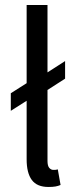

<svg xmlns="http://www.w3.org/2000/svg" viewBox="-20 -732 302 764"><path d="M169 -374V-92Q169 -72 176 -64Q183 -56 192 -56Q195 -56 198.5 -56Q202 -56 210 -58L221 4Q212 8 201 10Q190 12 173 12Q127 12 106.5 -16Q86 -44 86 -98V-331L23 -291V-361L86 -401V-712H169V-444L239 -489V-419Z"/></svg>

Font: Myanmar Sanpya
Style: Regular
Weight: 400
Designer: Danh Hong
Foundry: Google Inc.
Version: Version 2.00 November 22, 2015